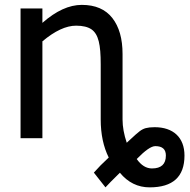

<svg xmlns="http://www.w3.org/2000/svg" viewBox="-20 -581 800 807"><path d="M755.4 72.8C755.4 -3.4 708 -46.4 629.9 -46.4C614.3 -46.4 602.1 -44.9 592.8 -42.5C583.5 -40 575.2 -35.6 566.9 -29.3C558.6 -22.9 544.9 -11.2 526.9 5.9C521 11.2 516.1 15.6 512.7 19C501 -15.6 495.1 -48.3 495.1 -78.6V-354C495.1 -418 481 -468.3 452.1 -505.4C423.3 -542 380.9 -560.5 323.7 -560.5C270.5 -560.5 215.3 -535.2 158.2 -484.9V-545.4H66.4V0H158.2V-407.2C210.4 -451.2 257.8 -473.1 299.8 -473.1C328.1 -473.1 349.6 -467.8 364.7 -457.5C394 -436.5 403.3 -394 403.3 -310.5V-79.1C403.3 -17.1 414.6 36.1 437 81.1C412.1 104 391.6 125 374.5 144.5L423.3 206.5C432.6 195.8 453.1 175.3 483.9 145C517.6 186 559.6 206.5 608.9 206.5C706.5 206.5 755.4 162.1 755.4 72.8ZM677.2 72.8C677.2 108.9 657.7 127 618.7 127C594.7 127 573.2 113.8 554.7 87.4C589.8 51.3 615.7 33.2 632.8 33.2C662.6 33.2 677.2 46.4 677.2 72.8Z"/></svg>

Font: SG Kara SemiBold
Style: Regular
Weight: 400
Designer: Damoon Khanjanzadeh
Version: Version 1.000